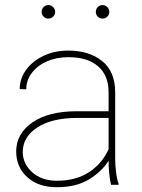

<svg xmlns="http://www.w3.org/2000/svg" viewBox="-20 -741 568 770"><path d="M425.3 0Q420.4 -19 418 -45.7Q415.5 -72.3 415.5 -96.7Q389.2 -53.7 337.6 -22Q286.1 9.8 207.5 9.8Q133.8 9.8 89.4 -30.5Q44.9 -70.8 44.9 -133.8Q44.9 -204.6 109.6 -249.8Q174.3 -294.9 289.1 -294.9H415.5V-372.1Q415.5 -438 373.5 -474.9Q331.5 -511.7 254.4 -511.7Q206.5 -511.7 168.2 -494.9Q129.9 -478 107.7 -448.7Q85.4 -419.4 85.4 -382.8L59.1 -383.8Q59.1 -425.3 84.2 -460.2Q109.4 -495.1 153.6 -516.6Q197.8 -538.1 254.4 -538.1Q336.9 -538.1 389.4 -496.3Q441.9 -454.6 441.9 -371.1V-106.4Q441.9 -78.1 445.6 -49.3Q449.2 -20.5 455.6 -4.4V0ZM207.5 -16.1Q284.2 -16.1 336.7 -50.3Q389.2 -84.5 415.5 -142.6V-268.1H290.5Q188.5 -268.1 129.9 -230Q71.3 -191.9 71.3 -131.8Q71.3 -84 109.4 -50Q147.5 -16.1 207.5 -16.1ZM147 -693.4Q147 -704.6 154.8 -712.6Q162.6 -720.7 173.8 -720.7Q185.1 -720.7 193.1 -712.6Q201.2 -704.6 201.2 -693.4Q201.2 -682.1 193.1 -674.3Q185.1 -666.5 173.8 -666.5Q162.6 -666.5 154.8 -674.3Q147 -682.1 147 -693.4ZM364.3 -693.4Q364.3 -704.6 372.1 -712.6Q379.9 -720.7 391.1 -720.7Q402.3 -720.7 410.4 -712.6Q418.5 -704.6 418.5 -693.4Q418.5 -682.1 410.4 -674.3Q402.3 -666.5 391.1 -666.5Q379.9 -666.5 372.1 -674.3Q364.3 -682.1 364.3 -693.4Z"/></svg>

Font: Vazirmatn UI Thin
Style: Regular
Weight: 100
Designer: Saber Rastikerdar
Foundry: Saber Rastikerdar
Version: Version 33.003